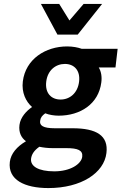

<svg xmlns="http://www.w3.org/2000/svg" viewBox="-20 -739 618 976"><path d="M180 7C199 11 221 14 248 14H317C376 14 402 25 398 58C393 95 338 132 256 132C175 132 133 106 138 67C141 46 152 27 180 7ZM226 217C393 217 509 140 521 39C532 -50 470 -87 349 -87H259C197 -87 181 -102 184 -124C186 -142 194 -151 210 -163C230 -155 256 -151 278 -151C388 -151 481 -210 495 -320C499 -350 494 -376 482 -396H567L578 -491H395C376 -498 350 -503 321 -503C212 -503 110 -439 96 -325C89 -268 112 -222 143 -195C114 -175 84 -143 79 -104C74 -65 89 -38 112 -21C66 6 35 42 30 84C19 175 105 217 226 217ZM215 -324C222 -382 263 -414 310 -414C357 -414 389 -381 382 -324C375 -265 334 -233 288 -233C241 -233 208 -265 215 -324ZM375 -563 499 -719H405L333 -635L281 -719H188L272 -563Z"/></svg>

Font: Falling Sky
Style: MedObl
Weight: 500
Designer: Paul D. Hunt
Foundry: Adobe Systems Incorporated
Version: Version 1.02